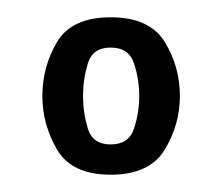

<svg xmlns="http://www.w3.org/2000/svg" viewBox="-20 -695 256 222"><path d="M29 -584Q29 -618 46 -646.5Q63 -675 108 -675Q153 -675 170.5 -646.5Q188 -618 188 -584Q188 -551 170.5 -522Q153 -493 108 -493Q63 -493 46 -522Q29 -551 29 -584ZM76 -584Q76 -565 81.5 -546.5Q87 -528 108 -528Q129 -528 135 -546.5Q141 -565 141 -584Q141 -603 135 -621.5Q129 -640 108 -640Q87 -640 81.5 -621.5Q76 -603 76 -584Z"/></svg>

Font: Epunda Sans SemiBold
Style: Regular
Weight: 600
Designer: Simon Atzbach
Foundry: typofactur
Version: Version 2.204; ttfautohint (v1.8.4.7-5d5b)